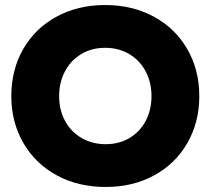

<svg xmlns="http://www.w3.org/2000/svg" viewBox="-20 -731 837 763"><path d="M25 -349Q25 -454 72.5 -536.5Q120 -619 205 -665Q290 -711 398 -711Q506 -711 591 -665Q676 -619 724 -536.5Q772 -454 772 -349Q772 -245 724.5 -162.5Q677 -80 592.5 -34Q508 12 400 12Q291 12 206 -34Q121 -80 73 -162.5Q25 -245 25 -349ZM400 -158Q453 -158 494.5 -182.5Q536 -207 559 -250.5Q582 -294 582 -349Q582 -404 558.5 -448Q535 -492 493 -516.5Q451 -541 398 -541Q345 -541 303.5 -516.5Q262 -492 238.5 -448Q215 -404 215 -349Q215 -294 238.5 -250.5Q262 -207 304.5 -182.5Q347 -158 400 -158Z"/></svg>

Font: Oak Sans Black
Style: Regular
Weight: 900
Designer: Erik Kennedy, Walven
Foundry: Erik Kennedy, Walven
Version: Version 1.000